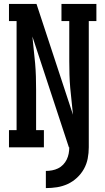

<svg xmlns="http://www.w3.org/2000/svg" viewBox="-20 -755 540 984"><path d="M215 209V121Q231 121 247 118Q263 115 277.5 108Q292 101 303.5 89Q315 77 322 62.5Q329 48 332 32Q335 16 335 0H333L146 -568Q149 -534 153 -499.5Q157 -465 160 -431Q163 -397 164 -362.5Q165 -328 165 -294V-88H205V0H26V-88H65V-647H26V-735H167L354 -167Q351 -201 347 -235.5Q343 -270 340 -304Q337 -338 336 -372.5Q335 -407 335 -441V-647H295V-735H474V-647H435V0Q435 29 429.5 57.5Q424 86 410 111Q396 136 374.5 156Q353 176 327 188Q301 200 272.5 204.5Q244 209 215 209Z"/></svg>

Font: Iosevka Slab Semibold
Style: Regular
Weight: 600
Monospace: yes
Designer: Belleve Invis
Foundry: Belleve Invis
Version: Version 11.1.1; ttfautohint (v1.8.3)